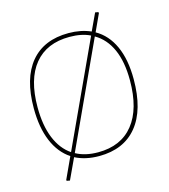

<svg xmlns="http://www.w3.org/2000/svg" viewBox="-117 -801 861 980"><g transform="rotate(-15 313.5 -311.0)"><path d="M453.1 -609.9Q514.6 -575.2 546.9 -503.9Q579.1 -433.1 579.1 -329.1Q579.1 -167 508.8 -81.1Q438.5 4.9 308.1 4.9Q236.3 4.9 182.1 -22.9L130.9 86.9L115.2 84L112.8 80.1L165 -33.2Q107.9 -71.3 78.1 -142.6Q47.9 -214.8 47.9 -316.9Q47.9 -474.6 117.7 -558.6Q187.5 -642.1 317.9 -642.1Q383.3 -642.1 435.1 -619.1L477.1 -709L493.2 -706.1L495.1 -701.2ZM67.9 -316.9Q67.9 -221.2 95.2 -153.8Q122.6 -86.4 173.8 -51.8L426.8 -600.1Q382.3 -622.1 317.9 -622.1Q196.8 -622.1 132.3 -543.5Q67.9 -464.8 67.9 -316.9ZM308.1 -15.1Q429.2 -15.1 494.1 -96.2Q559.1 -177.2 559.1 -329.1Q559.1 -426.3 529.8 -492.2Q500.5 -558.1 443.8 -590.8L190.9 -42Q239.7 -15.1 308.1 -15.1Z"/></g></svg>

Font: Datalegreya
Style: Gradient
Weight: 400
Designer: Figs Lab
Foundry: Figs Lab
Version: Version 1.002;PS 001.002;hotconv 1.0.70;makeotf.lib2.5.58329